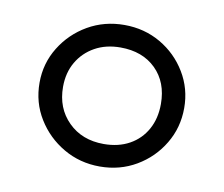

<svg xmlns="http://www.w3.org/2000/svg" viewBox="-51 -770 563 483"><g transform="rotate(10 230.5 -529.0)"><path d="M231 -348.5Q180 -348.5 138 -373Q96 -397.5 70.8 -438.5Q45.5 -479.5 45.5 -530Q45.5 -579.5 70.8 -620.5Q96 -661.5 138 -685.8Q180 -710 231 -710Q282 -710 323.8 -685.8Q365.5 -661.5 390.2 -620.5Q415 -579.5 415 -530Q415 -480 390.2 -438.8Q365.5 -397.5 323.8 -373Q282 -348.5 231 -348.5ZM231 -406Q268.5 -406 296.5 -421.5Q324.5 -437 340 -465Q355.5 -493 355.5 -530Q355.5 -585.5 321.5 -619Q287.5 -652.5 231 -652.5Q194 -652.5 165.8 -636.8Q137.5 -621 121.5 -593.5Q105.5 -566 105.5 -530Q105.5 -475.5 140.5 -440.8Q175.5 -406 231 -406Z"/></g></svg>

Font: Geologica Roman ExtraLight
Style: Regular
Weight: 250
Designer: Sindre Bremnes, Frode Helland
Foundry: Monokrom Skriftforlag AS
Version: Version 1.010;gftools[0.9.28]